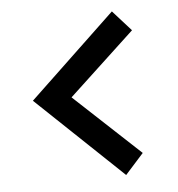

<svg xmlns="http://www.w3.org/2000/svg" viewBox="-41 -581 501 539"><g transform="rotate(-5 209.5 -311.5)"><path d="M293.5 -81.5 50.8 -312 293.5 -542.5 345.2 -484.9 159.7 -312 345.2 -139.2Z"/></g></svg>

Font: Voltaire
Style: Regular
Weight: 400
Designer: Yvonne Schttler
Foundry: Yvonne Schttler
Version: Version 1.003